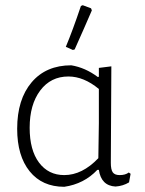

<svg xmlns="http://www.w3.org/2000/svg" viewBox="-20 -713 556 738"><path d="M291 -690 298 -693 330 -681 333 -673Q326 -656 303 -604Q280 -552 267 -523L260 -521L233 -533Q259 -595 291 -690ZM227 5Q142 5 94 -54.5Q46 -114 46 -218Q46 -331 101.5 -396.5Q157 -462 254 -462Q308 -453 356 -417L360 -418V-452L408 -458L406 -87Q406 -61 413.5 -50.5Q421 -40 440 -40Q462 -40 475 -50L482 -45L476 -12Q453 2 424 4Q369 1 360 -60H354Q303 -6 227 5ZM94 -222Q94 -136 130 -88Q166 -40 227 -40Q296 -40 358 -105L360 -239V-371Q302 -419 243 -419Q175 -419 134.5 -365Q94 -311 94 -222Z"/></svg>

Font: Alegreya Sans SC Light
Style: Regular
Weight: 300
Designer: Juan Pablo del Peral
Foundry: Huerta Tipografica
Version: Version 2.007